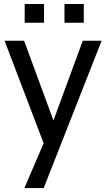

<svg xmlns="http://www.w3.org/2000/svg" viewBox="-20 -752 538 973"><path d="M494.9 -545.6 201.5 201H103.6L201 -26.2L3.1 -545.6H102.1L250.8 -141.5L399.5 -545.6ZM404.6 -636.9H306.7V-731.8H404.6ZM203.1 -636.9H105.1V-731.8H203.1Z"/></svg>

Font: Myanmar Handwriting
Style: Regular
Weight: 400
Designer: Khon Soe Zaw Thu
Foundry: PaOh Unicode khonsoezawthu@gmail.com and @hotmail.com
Version: Version 1.30 November 9, 2016